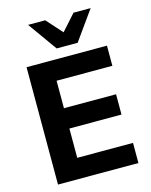

<svg xmlns="http://www.w3.org/2000/svg" viewBox="-136 -1027 877 1114"><g transform="rotate(-15 302.5 -470.0)"><path d="M71 0V-705H554V-584H219V-419H532V-297H219V-121H554V0ZM268 -765 143 -940H246L331 -845L416 -940H519L394 -765Z"/></g></svg>

Font: Nunito Sans 12pt ExtraBold
Style: Regular
Weight: 800
Designer: Vernon Adams
Foundry: Vernon Adams
Version: Version 3.101;gftools[0.9.27]